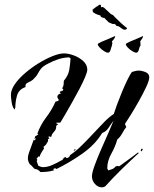

<svg xmlns="http://www.w3.org/2000/svg" viewBox="-20 -717 663 827"><path d="M420 90Q402 90 389 75.5Q376 61 376 42Q376 28 387.5 -4Q399 -36 415.5 -73.5Q432 -111 447 -145Q462 -179 469 -197Q459 -184 448 -167Q437 -150 420 -144Q389 -93 333 -54Q277 -15 223 11L217 7L213 10L208 11L214 16Q199 21 184 22.5Q169 24 154 24Q150 19 144 15Q138 11 130 11Q124 6 119.5 0.5Q115 -5 109 -9Q100 -21 100 -36Q100 -45 105 -60Q110 -75 116 -90Q122 -105 125 -115L129 -112L135 -120V-123L130 -117L129 -119L131 -129L145 -138L141 -142Q155 -180 179 -211.5Q203 -243 219 -279L232 -283L233 -287L227 -298Q227 -306 232 -310Q237 -314 244 -315L238 -318L237 -319L244 -327L246 -323L253 -330L248 -337Q253 -344 254 -352.5Q255 -361 255 -369Q274 -392 278 -414.5Q282 -437 284 -465L278 -470Q253 -469 231.5 -462Q210 -455 189 -444Q165 -432 156.5 -421Q148 -410 142.5 -399Q137 -388 122 -374Q114 -367 100.5 -361.5Q87 -356 90 -342Q61 -332 53.5 -306Q46 -280 46 -254Q45 -253 44.5 -250Q44 -247 43 -245Q34 -254 30.5 -274.5Q27 -295 27 -308Q27 -330 44 -354.5Q61 -379 88.5 -402.5Q116 -426 147 -445Q178 -464 207 -475.5Q236 -487 256 -487Q274 -487 297.5 -478.5Q321 -470 338.5 -454Q356 -438 356 -417Q356 -407 346.5 -384.5Q337 -362 322 -333.5Q307 -305 290.5 -276Q274 -247 260.5 -223.5Q247 -200 240 -189L220 -188L229 -182L232 -183L222 -175V-171Q222 -161 216 -153.5Q210 -146 205 -140L200 -127L190 -130L189 -126L193 -121L187 -118V-109L178 -94L167 -84L170 -78Q165 -70 159 -61Q153 -52 151 -42L147 -44L137 -33L141 -29L138 -23L145 -3Q150 -1 155 1Q160 3 165 3Q185 3 207 -7Q229 -17 246 -27H248L254 -36L261 -41L267 -36Q279 -38 282 -49Q306 -65 331.5 -90Q357 -115 381.5 -141.5Q406 -168 428.5 -191Q451 -214 470 -226Q474 -239 483.5 -265Q493 -291 505 -320Q517 -349 529 -373.5Q541 -398 548 -407Q555 -409 562.5 -411Q570 -413 577 -413Q590 -413 606.5 -406.5Q623 -400 623 -384Q623 -371 610 -343Q597 -315 579 -283Q561 -251 544 -223.5Q527 -196 518 -183L524 -170Q514 -157 506 -142Q498 -127 485 -116Q477 -86 459.5 -55Q442 -24 442 8L446 17Q454 15 463 11.5Q472 8 478 0L485 -2L494 -1Q514 -16 534.5 -30.5Q555 -45 574 -60L578 -58Q541 -24 504 12Q467 48 433 86Q431 87 427 88.5Q423 90 420 90ZM590 -65 586 -68 589 -76 592 -77 595 -73ZM298 -67V-68L303 -76L305 -74L304 -70ZM445 -490Q439 -490 428.5 -496.5Q418 -503 409.5 -512Q401 -521 401 -526Q401 -530 417.5 -537Q434 -544 452 -551.5Q470 -559 476 -562V-560Q476 -556 471 -549Q466 -542 462 -539L464 -532L462 -520Q460 -516 456.5 -503Q453 -490 445 -490ZM566 -490Q561 -490 550 -496.5Q539 -503 530.5 -512Q522 -521 522 -526Q522 -530 538 -537Q554 -544 572.5 -551.5Q591 -559 596 -562V-560Q596 -556 591 -549Q586 -542 584 -539L585 -532V-520Q581 -516 578 -503Q575 -490 566 -490ZM514 -589Q506 -592 499.5 -598Q493 -604 485 -605Q482 -604 480 -608Q478 -612 474 -613Q473 -615 470.5 -614Q468 -613 464 -614L448 -621L428 -641Q425 -639 424 -640L416 -644Q412 -647 412.5 -649Q413 -651 407 -652L400 -654L391 -658L380 -665L379 -673L378 -676H380L382 -677Q382 -679 383.5 -679.5Q385 -680 386 -681L395 -688Q400 -690 405 -694.5Q410 -699 414 -695Q416 -694 415 -690Q414 -686 416 -686L422 -687Q425 -687 425 -685L426 -684L427 -685L458 -656Q459 -655 462 -655L465 -652L466 -653L476 -642L502 -617Q508 -612 513.5 -607Q519 -602 526 -597Q527 -597 527 -595Q527 -593 523 -590.5Q519 -588 514 -589Z"/></svg>

Font: Kolker Brush
Style: Regular
Weight: 400
Designer: Robert E. Leuschke
Foundry: Robert E. Leuschke
Version: Version 1.010; ttfautohint (v1.8.3)